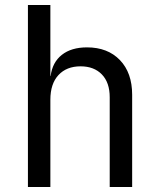

<svg xmlns="http://www.w3.org/2000/svg" viewBox="-20 -750 640 770"><path d="M92 0V-730H182V-445H183Q190 -500 228 -530Q266 -560 329 -560Q412 -560 461 -509Q510 -458 510 -370V0H420V-360Q420 -419 388.5 -451.5Q357 -484 303 -484Q247 -484 214.5 -449Q182 -414 182 -350V0Z"/></svg>

Font: NKDuy Mono
Style: Regular
Weight: 400
Monospace: yes
Designer: NKDuy
Foundry: NKDuy
Version: Version 2.251; ttfautohint (v1.8.4.7-5d5b)